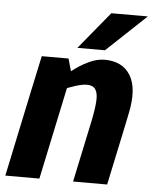

<svg xmlns="http://www.w3.org/2000/svg" viewBox="-56 -743 626 786"><g transform="rotate(5 257.0 -350.0)"><path d="M466.7 -250H326.7Q337.7 -302.3 339.7 -335.3Q341.7 -368.3 331.3 -384Q321 -399.7 295.7 -399.7L359 -508Q433 -508 465.3 -454.8Q497.7 -401.7 477.3 -302ZM71.3 -360 228.3 -440 135.3 0H-4.7ZM326.7 -250H466.7L413.7 0H273.7ZM228.3 -440 71.3 -360 101.3 -500H211.3ZM124 -336.7 114 -340Q114 -340 128.8 -357Q143.7 -374 168.8 -399Q194 -424 225.7 -449Q257.3 -474 292.2 -491Q327 -508 360 -508L296.7 -399.7Q276.7 -399.7 247.5 -390.2Q218.3 -380.7 190.2 -368.2Q162 -355.7 143 -346.2Q124 -336.7 124 -336.7ZM519.7 -700 357 -546.7H243.7L369.7 -700Z"/></g></svg>

Font: Epunda Sans Light
Style: Italic
Weight: 300
Italic angle: -12.0243°
Designer: Simon Atzbach
Foundry: typofactur
Version: Version 2.204